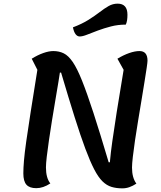

<svg xmlns="http://www.w3.org/2000/svg" viewBox="-20 -1006 884 1053"><path d="M651 27Q618 27 591.5 19Q565 11 542 -11.5Q519 -34 496.5 -77.5Q474 -121 448 -190.5Q422 -260 389.5 -363Q357 -466 315 -608H268L272 -726Q304 -726 329.5 -713.5Q355 -701 379 -666Q403 -631 430 -563.5Q457 -496 492.5 -387Q528 -278 576 -116L652 -115ZM179 26Q142 26 125 7Q108 -12 108 -55Q108 -84 111.5 -125.5Q115 -167 124 -231Q133 -295 148 -390.5Q163 -486 185 -623L154 -684Q186 -704 217 -715Q248 -726 273 -726Q317 -726 317 -673Q317 -665 312.5 -634Q308 -603 300.5 -557Q293 -511 283.5 -456Q274 -401 265 -344.5Q256 -288 248.5 -237Q241 -186 236.5 -147Q232 -108 232 -88Q232 -59 238 -37Q244 -15 256 0Q217 26 179 26ZM651 27Q614 27 597 7.5Q580 -12 580 -55Q580 -84 583.5 -125.5Q587 -167 596 -231Q605 -295 620 -390.5Q635 -486 658 -623L624 -684Q657 -704 688.5 -715Q720 -726 745 -726Q789 -726 789 -673Q789 -665 784.5 -634Q780 -603 772.5 -557Q765 -511 756 -456Q747 -401 737.5 -344.5Q728 -288 720.5 -236.5Q713 -185 708.5 -146Q704 -107 704 -87Q704 -59 710 -37Q716 -15 728 1Q708 14 689.5 20.5Q671 27 651 27ZM417 -806Q404 -806 394.5 -818.5Q385 -831 380 -856Q430 -875 465 -897Q500 -919 526.5 -939.5Q553 -960 576 -973Q599 -986 625 -986Q679 -986 679 -925Q679 -909 677 -895.5Q675 -882 670 -871Q627 -871 588.5 -861Q550 -851 516.5 -838.5Q483 -826 458 -816Q433 -806 417 -806Z"/></svg>

Font: Lemonada
Style: Regular
Weight: 400
Designer: Mohamed Gaber (Arabic), Eduardo Tunni (Latin)
Foundry: Kief Type Foundry
Version: Version 4.005